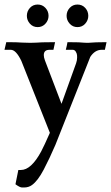

<svg xmlns="http://www.w3.org/2000/svg" viewBox="-34 -602 490 847"><path d="M71.8 225.1Q70.3 225.1 61.8 224.9Q53.2 224.6 34.2 210.9L46.9 147.9H58.1Q103.5 147.9 147.5 66.4Q162.1 38.6 186 -16.1L60.1 -333.5Q36.6 -382.3 13.7 -382.3H-14.2L-6.3 -416Q43 -416 63.5 -414.1Q77.1 -413.1 99.6 -413.1Q114.3 -413.1 125 -413.8Q135.7 -414.6 152.6 -415.3Q169.4 -416 209 -416L201.7 -382.3H184.6Q159.2 -382.3 159.2 -358.9Q159.2 -349.1 164.1 -335.9L237.3 -144L301.8 -323.2Q306.2 -335.4 306.2 -348.6Q306.2 -350.1 305.9 -357.7Q305.7 -365.2 300.5 -373.8Q295.4 -382.3 287.1 -382.3H256.3Q261.2 -400.9 263.7 -416Q298.3 -416 312.7 -415.3Q327.1 -414.6 334.5 -413.8Q341.8 -413.1 349.1 -413.1H355Q384.3 -416 436 -416L428.7 -382.3H414.6Q384.8 -382.3 364.3 -351.1L210.4 37.1Q184.6 97.2 158.7 146.5Q132.8 195.8 106.9 214.4Q92.3 225.1 71.8 225.1ZM132.3 -482.4Q111.3 -482.4 97.9 -497.6Q84.5 -512.7 84.5 -532.2Q84.5 -552.2 97.9 -567.1Q111.3 -582 132.3 -582Q152.8 -582 166.5 -567.1Q180.2 -552.2 180.2 -532.2Q180.2 -512.7 166.5 -497.6Q152.8 -482.4 132.3 -482.4ZM307.6 -482.4Q287.1 -482.4 273.4 -497.6Q259.8 -512.7 259.8 -532.2Q259.8 -552.2 273.4 -567.1Q287.1 -582 307.6 -582Q328.6 -582 342 -567.1Q355.5 -552.2 355.5 -532.2Q355.5 -512.7 342 -497.6Q328.6 -482.4 307.6 -482.4Z"/></svg>

Font: Quaaykop
Style: Medium
Weight: 500
Designer: Tup Wanders
Foundry: Free font, DO NOT SELL
Version: Version 1.00;July 31, 2023;FontCreator 11.5.0.2430 64-bit